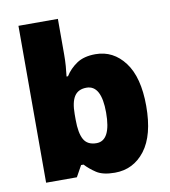

<svg xmlns="http://www.w3.org/2000/svg" viewBox="-85 -833 813 916"><g transform="rotate(-10 321.5 -375.0)"><path d="M257 -588Q257 -559 255 -532Q253 -505 250 -482H257Q278 -516 313 -539.5Q348 -563 404 -563Q490 -563 545 -490Q600 -417 600 -278Q600 -136 544 -63Q488 10 398 10Q340 10 309 -10.5Q278 -31 257 -54H245L215 0H66V-760H257ZM334 -413Q294 -413 275.5 -385Q257 -357 257 -298V-271Q257 -207 274.5 -175.5Q292 -144 336 -144Q406 -144 406 -280Q406 -413 334 -413Z"/></g></svg>

Font: Noto Sans Telugu Black
Style: Regular
Weight: 900
Designer: Jelle Bosma - Monotype Design Team
Foundry: Monotype Imaging Inc.
Version: Version 2.005; ttfautohint (v1.8.4.7-5d5b)